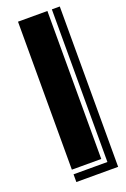

<svg xmlns="http://www.w3.org/2000/svg" viewBox="-152 -780 585 890"><g transform="rotate(-20 140.0 -334.5)"><path d="M268.1 61H62V22.9H229V-730H268.1ZM207 0H62V-730H207Z"/></g></svg>

Font: Laconic
Style: Shadow
Weight: 900
Width: 6
Designer: Robby Woodard
Version: Version 1.000